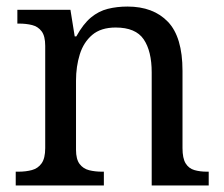

<svg xmlns="http://www.w3.org/2000/svg" viewBox="-20 -566 685 586"><path d="M28 0V-42H36Q59 -42 77.5 -47Q96 -52 107 -67.5Q118 -83 118 -114V-426Q118 -456 107 -470.5Q96 -485 78 -489.5Q60 -494 38 -494H33V-536H195L208 -455H213Q234 -493 257.5 -512.5Q281 -532 309 -539Q337 -546 369 -546Q448 -546 492.5 -499.5Q537 -453 537 -350V-114Q537 -83 546.5 -67.5Q556 -52 573 -47Q590 -42 612 -42H617V0H443V-345Q443 -410 418.5 -446Q394 -482 333 -482Q288 -482 261.5 -459.5Q235 -437 223.5 -400Q212 -363 212 -320V-109Q212 -80 223 -65.5Q234 -51 252 -46.5Q270 -42 292 -42H297V0Z"/></svg>

Font: Noto Serif Tamil
Style: Italic
Weight: 400
Italic angle: -12°
Designer: Indian Type Foundry, Tom Grace, and the Monotype Design Team
Foundry: Monotype Imaging Inc.
Version: Version 2.003